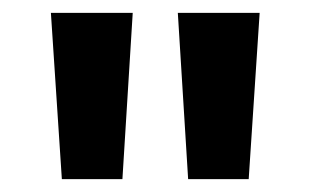

<svg xmlns="http://www.w3.org/2000/svg" viewBox="-20 -871 482 298"><path d="M76 -593 59 -851H186L170 -593ZM272 -593 256 -851H383L366 -593Z"/></svg>

Font: Noto Sans Tamil UI ExtraCondensed
Style: Bold
Weight: 700
Width: 2
Designer: Jelle Bosma - Monotype Design Team
Foundry: Monotype Imaging Inc.
Version: Version 2.004; ttfautohint (v1.8.4.7-5d5b)